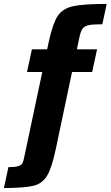

<svg xmlns="http://www.w3.org/2000/svg" viewBox="-87 -762 565 981"><path d="M37 40 129 -394H51L76 -510H154L164 -557Q184 -645 208.5 -681.5Q233 -718 285.5 -730Q338 -742 458 -742L436 -638Q387 -638 366 -633.5Q345 -629 335 -615.5Q325 -602 318 -568L306 -510H409L384 -394H281L199 -5Q178 96 153.5 136Q129 176 85 187Q41 198 -67 199L-44 92Q-10 92 6 87Q22 82 27.5 72Q33 62 37 40Z"/></svg>

Font: Saira Semi Condensed
Style: Bold Italic
Weight: 700
Width: 4
Italic angle: -12°
Designer: Hector Gatti with collaboration of the Omnibus-Type team
Foundry: Omnibus-Type
Version: Version 1.001; ttfautohint (v1.8)